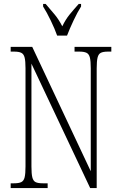

<svg xmlns="http://www.w3.org/2000/svg" viewBox="-20 -951 609 971"><path d="M34 0V-24H51Q75 -24 87.5 -30Q100 -36 104.5 -54Q109 -72 109 -109V-606Q109 -642 104.5 -660Q100 -678 87.5 -684Q75 -690 52 -690H34V-714H143L439 -85V-606Q439 -642 434.5 -660Q430 -678 417.5 -684Q405 -690 382 -690H357V-714H543V-690H526Q502 -690 490 -684Q478 -678 473.5 -660Q469 -642 469 -605V0H436L139 -629V-109Q139 -72 143.5 -54Q148 -36 160 -30Q172 -24 196 -24H221V0ZM269 -771Q257 -805 236.5 -847.5Q216 -890 198 -918V-931H211Q236 -902 256.5 -877.5Q277 -853 295 -818Q312 -853 332 -877.5Q352 -902 378 -931H390V-918Q372 -890 352 -847.5Q332 -805 319 -771Z"/></svg>

Font: Noto Serif Hebrew ExtraCondensed ExtraLight
Style: Regular
Weight: 200
Width: 2
Designer: Monotype Design Team
Foundry: Monotype Imaging Inc.
Version: Version 2.004; ttfautohint (v1.8.4.7-5d5b)